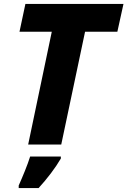

<svg xmlns="http://www.w3.org/2000/svg" viewBox="-20 -734 647 975"><path d="M123 0 243 -573H79L109 -714H607L576 -573H412L291 0ZM75 208Q89 177 106 135Q123 93 133 61H289V71Q268 107 238.5 146Q209 185 176 221H75Z"/></svg>

Font: Noto Sans ExtraBold
Style: Italic
Weight: 800
Italic angle: -12°
Designer: Monotype Design Team
Foundry: Monotype Imaging Inc.
Version: Version 2.013; ttfautohint (v1.8.4.7-5d5b)